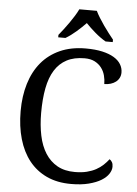

<svg xmlns="http://www.w3.org/2000/svg" viewBox="-62 -978 737 1034"><g transform="rotate(5 307.0 -460.5)"><path d="M377.9 -724.1Q429.2 -724.1 467 -715.6Q504.9 -707 530 -691.9Q555.2 -676.8 567.6 -656.2Q580.1 -635.7 580.1 -611.8Q580.1 -595.7 573.5 -582.8Q566.9 -569.8 555.2 -560.8Q543.5 -551.8 527.6 -546.9Q511.7 -542 493.2 -542Q493.2 -565.4 487.1 -588.4Q481 -611.3 467 -629.6Q453.1 -647.9 430.9 -659.4Q408.7 -670.9 376 -670.9Q319.3 -670.9 279.8 -650.1Q240.2 -629.4 215.3 -589.6Q190.4 -549.8 179.2 -491.5Q168 -433.1 168 -357.9Q168 -291 179.7 -235.4Q191.4 -179.7 216.8 -139.9Q242.2 -100.1 281.5 -78.1Q320.8 -56.2 376 -56.2Q412.6 -56.2 440.7 -63.2Q468.8 -70.3 490.2 -82Q511.7 -93.8 528.1 -109.1Q544.4 -124.5 557.1 -141.1Q565.4 -135.7 570.8 -126.5Q576.2 -117.2 576.2 -102.1Q576.2 -83 563.2 -63.2Q550.3 -43.5 523.9 -27.3Q497.6 -11.2 457 -0.7Q416.5 9.8 360.8 9.8Q286.1 9.8 229.5 -16.6Q172.9 -43 134.5 -91.3Q96.2 -139.6 76.7 -207.5Q57.1 -275.4 57.1 -357.9Q57.1 -439 77.6 -506.3Q98.1 -573.7 138.4 -622.1Q178.7 -670.4 238.8 -697.3Q298.8 -724.1 377.9 -724.1ZM224.1 -784.2Q235.8 -798.3 250 -816.9Q264.2 -835.4 278.1 -855.2Q292 -875 304.2 -894.8Q316.4 -914.6 324.2 -931.2H418.9Q426.8 -914.6 439 -894.8Q451.2 -875 465.1 -855.2Q479 -835.4 493.2 -816.9Q507.3 -798.3 519 -784.2V-771H480Q451.2 -787.6 422.4 -812.3Q393.6 -836.9 371.1 -860.8Q348.1 -836.9 319.8 -812.3Q291.5 -787.6 263.2 -771H224.1Z"/></g></svg>

Font: Noto Serif
Style: Regular
Weight: 400
Designer: Monotype Design team
Foundry: Monotype Imaging Inc.
Version: Version 1.02